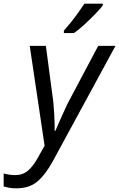

<svg xmlns="http://www.w3.org/2000/svg" viewBox="-114 -786 649 1046"><path d="M-30 168Q10 168 39 143Q68 118 94 70L129 8L48 -536H136L171 -271Q175 -247 177.5 -218.5Q180 -190 181.5 -162.5Q183 -135 183.5 -111Q184 -87 184 -72H187Q192 -83 201.5 -105Q211 -127 222.5 -152.5Q234 -178 245 -202Q256 -226 265 -242L421 -536H515L175 90Q134 165 90 202.5Q46 240 -25 240Q-49 240 -64.5 237Q-80 234 -94 230V159Q-80 163 -64 165.5Q-48 168 -30 168ZM234 -606V-619Q251 -638 272 -664Q293 -690 312 -717Q331 -744 346 -766H446V-756Q432 -738 404.5 -709.5Q377 -681 346 -652.5Q315 -624 289 -606Z"/></svg>

Font: BC Sans
Style: Italic
Weight: 400
Italic angle: -12°
Designer: Monotype Design Team
Designer: Province of B.C.
Foundry: Monotype Imaging Inc.
Version: Version 2.000;GOOG;noto-source:20170915:90ef993387c0